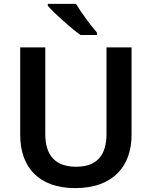

<svg xmlns="http://www.w3.org/2000/svg" viewBox="-20 -958 781 988"><path d="M371 -938H226V-928C259 -890 345 -813 394 -778H479V-790C447 -827 398 -893 371 -938ZM657 -264V-714H528V-269C528 -163 482 -100 372 -100C266 -100 213 -157 213 -268V-714H84V-264C84 -95 182 10 367 10C563 10 657 -104 657 -264Z"/></svg>

Font: Noto Sans Myanmar UI SemiBold
Style: Regular
Weight: 600
Designer: Monotype Design Team
Foundry: Monotype Imaging Inc.
Version: Version 2.103